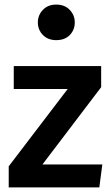

<svg xmlns="http://www.w3.org/2000/svg" viewBox="-20 -817 484 837"><path d="M413 0H18V-92L275 -429H40V-529H421V-437L165 -100H426ZM225 -642Q189 -642 167 -664.5Q145 -687 145 -719Q145 -751 167 -774Q189 -797 225 -797Q262 -797 284 -774Q306 -751 306 -719Q306 -687 284.5 -664.5Q263 -642 225 -642Z"/></svg>

Font: Trujillo Medium
Style: Regular
Weight: 500
Designer: Fira Sans original fonts by bBox Type GmbH, Carrois Corporate GbR, & Edenspiekermann AG / Changes by Cristiano Sobral
Foundry: Fira Sans original fonts by bBox Type GmbH, Carrois Corporate GbR, & Edenspiekermann AG / Changes by Cristiano Sobral
Version: Version 4.301;October 17, 2021;FontCreator 14.0.0.2814 64-bi